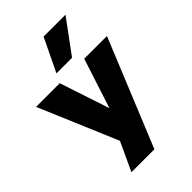

<svg xmlns="http://www.w3.org/2000/svg" viewBox="-294 -876 1159 1159"><g transform="rotate(-45 285.5 -297.0)"><path d="M111 180 216 -46V44L-17 -506H185L290 -189H291L394 -506H588L307 180ZM213 -562 315 -774H502L346 -562Z"/></g></svg>

Font: Nunito Sans 7pt Black
Style: Regular
Weight: 900
Designer: Vernon Adams
Foundry: Vernon Adams
Version: Version 3.101;gftools[0.9.27]